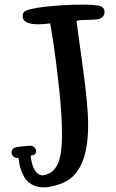

<svg xmlns="http://www.w3.org/2000/svg" viewBox="-20 -767 501 830"><path d="M197 -666Q170 -662 146 -662Q78 -662 78 -697Q78 -709 84 -715Q96 -729 177 -738Q258 -747 337 -747Q377 -747 405 -743Q432 -738 432 -714Q432 -694 408 -685Q398 -682 373 -681.5Q348 -681 329.5 -680Q311 -679 311 -675V-674Q313 -655 337 -483.5Q361 -312 361 -227Q361 -21 251 24Q203 43 169 43Q139 43 117 30Q95 17 84.5 -2Q74 -21 68.5 -40Q63 -59 62 -72L60 -85Q59 -85 57 -84.5Q55 -84 54 -84Q44 -84 37 -91.5Q30 -99 30 -108Q30 -128 57 -132Q77 -134 106 -137H110Q122 -137 129 -130Q136 -123 136 -114Q136 -95 113 -95Q113 -92 113.5 -86Q114 -80 117.5 -65Q121 -50 126 -39Q131 -28 141 -18.5Q151 -9 164 -9Q165 -9 167 -9.5Q169 -10 171 -10Q228 -20 242 -100Q248 -136 248 -188Q248 -270 235 -389.5Q222 -509 210 -588Z"/></svg>

Font: KleponIjo
Style: Ijo
Weight: 400
Designer: Aprian Dwi Nur Sembada & Aurellia CItra
Version: Version 001.000